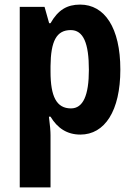

<svg xmlns="http://www.w3.org/2000/svg" viewBox="-20 -576 580 836"><path d="M329 -556C272 -556 233 -533 200 -475H194L174 -546H66V240H200V13C200 -4 198 -30 193 -68H200C230 -18 272 10 330 10C436 10 504 -93 504 -273C504 -456 435 -556 329 -556ZM288 -445C343 -445 367 -388 367 -272C367 -161 342 -104 289 -104C226 -104 200 -156 200 -264V-288C201 -397 226 -445 288 -445Z"/></svg>

Font: Noto Sans Sinhala Condensed
Style: Bold
Weight: 700
Width: 3
Designer: Jelle Bosma - Monotype Design Team
Foundry: Monotype Imaging Inc.
Version: Version 2.006